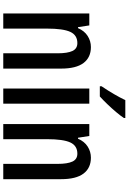

<svg xmlns="http://www.w3.org/2000/svg" viewBox="179 -986 806 1205"><g transform="rotate(90 582.5 -383.0)"><path d="M275 -550Q340 -550 375 -503.5Q410 -457 410 -363V0H314V-341Q314 -403 299.5 -434Q285 -465 250 -465Q200 -465 179.5 -420.5Q159 -376 159 -275V0H64V-540H139L150 -469H156Q173 -509 205 -529.5Q237 -550 275 -550Z M630 0H535V-540H630ZM720 -757Q707 -737 683 -708.5Q659 -680 632.5 -652.5Q606 -625 585 -606H521V-617Q575 -697 608 -766H720Z M969 -550Q1034 -550 1069 -503.5Q1104 -457 1104 -363V0H1008V-341Q1008 -403 993.5 -434Q979 -465 944 -465Q894 -465 873.5 -420.5Q853 -376 853 -275V0H758V-540H833L844 -469H850Q867 -509 899 -529.5Q931 -550 969 -550Z"/></g></svg>

Font: Noto Sans Gujarati UI ExtraCondensed Medium
Style: Regular
Weight: 500
Width: 2
Designer: Jelle Bosma - Monotype Design Team, Universal Thirst
Foundry: Monotype Imaging Inc.
Version: Version 2.106; ttfautohint (v1.8.4.7-5d5b)